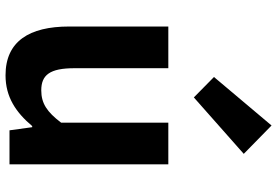

<svg xmlns="http://www.w3.org/2000/svg" viewBox="-170 -794 978 677"><g transform="rotate(90 318.5 -455.0)"><path d="M245 14C322 14 376 -23 424 -80H428L439 0H559V-560H412V-182C374 -132 344 -112 298 -112C244 -112 220 -142 220 -229V-560H73V-210C73 -70 125 14 245 14ZM323 -650 522 -826 422 -924 251 -721Z"/></g></svg>

Font: Source Han Sans Old Style Bold
Style: Regular
Weight: 700
Designer: Ryoko NISHIZUKA (kana & ideographs); Paul D. Hunt (Latin, Greek & Cyrillic); Wenlong ZHANG (bopomofo); Sandoll Communica
Foundry: Adobe Systems Incorporated
Version: Version 1.004;PS 1.004;hotconv 1.0.81;makeotf.lib2.5.63406